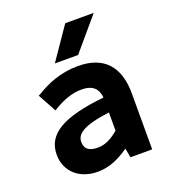

<svg xmlns="http://www.w3.org/2000/svg" viewBox="-134 -819 830 931"><g transform="rotate(-20 281.5 -353.5)"><path d="M375 -48 384 0H496V-289C496 -424 432 -503 295 -503C205 -503 131 -471 77 -437L68 -433L120 -338L130 -344C173 -370 221 -390 272 -390C334 -390 356 -360 360 -317C148 -295 52 -241 52 -134C52 -46 118 12 212 12C275 12 327 -14 375 -48ZM360 -146C324 -116 292 -98 252 -98C209 -98 185 -113 185 -151C185 -190 219 -222 360 -240ZM195 -553H315L456 -719H309Z"/></g></svg>

Font: Falling Sky
Style: SeBd
Weight: 600
Designer: Paul D. Hunt
Foundry: Adobe Systems Incorporated
Version: Version 1.02